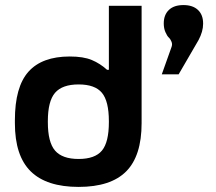

<svg xmlns="http://www.w3.org/2000/svg" viewBox="-20 -733 858 762"><path d="M39.1 -255.9Q39.1 -388.2 93 -448.5Q147 -508.8 256.8 -508.8Q311 -508.8 344.2 -494.9Q377.4 -481 404.8 -456.1H412.1V-710H542V-244.1Q542 -114.3 480.7 -52.7Q419.4 8.8 292 8.8Q164.6 8.8 101.8 -53Q39.1 -114.7 39.1 -244.1ZM169.9 -248Q169.9 -168.5 198.5 -135.3Q227.1 -102.1 292 -102.1Q356.9 -102.1 384.5 -135.3Q412.1 -168.5 412.1 -248V-252Q412.1 -331.5 384.5 -364.7Q356.9 -397.9 292 -397.9Q227.1 -397.9 198.5 -364.7Q169.9 -331.5 169.9 -252ZM622.1 -438 660.2 -544.9Q665 -556.2 660.9 -566.9Q656.7 -577.6 649.9 -584Q643.1 -590.3 636.5 -605.5Q629.9 -620.6 629.9 -640.1Q629.9 -673.8 650.1 -693.4Q670.4 -712.9 708 -712.9Q745.1 -712.9 765.6 -693.6Q786.1 -674.3 786.1 -640.1V-638.2Q786.1 -608.4 768.1 -574.2L689 -438Z"/></svg>

Font: LT Wave Text Bold
Style: Regular
Weight: 700
Designer: Daniel Lyons
Version: Version 2.5 (Glyphs App)